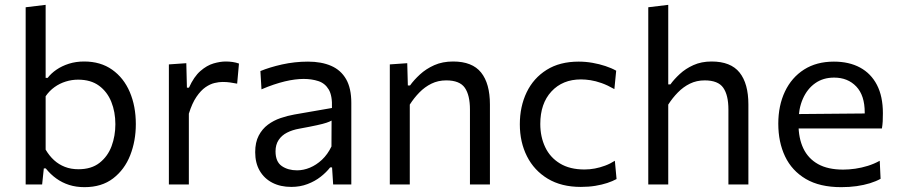

<svg xmlns="http://www.w3.org/2000/svg" viewBox="-20 -762 3712 793"><path d="M329 11Q294.5 11 265.5 1.8Q236.5 -7.5 212.5 -24.8Q188.5 -42 169 -66.5H161L154 0H86Q86 -55.5 86 -106.5Q86 -157.5 86 -219V-493.5Q86 -556.5 86 -616Q86 -675.5 86 -732L168.5 -742Q168.5 -681.5 168.5 -620.8Q168.5 -560 168.5 -493.5V-440.5H177Q191 -459 213.2 -474.2Q235.5 -489.5 264.5 -498.8Q293.5 -508 327.5 -508Q395.5 -508 443.2 -474.2Q491 -440.5 516 -382Q541 -323.5 541 -249.5Q541 -180 517.8 -120.8Q494.5 -61.5 447.2 -25.2Q400 11 329 11ZM304 -63Q357.5 -63 391.2 -89.5Q425 -116 440.8 -158.2Q456.5 -200.5 456.5 -249Q456.5 -299.5 439.8 -341.2Q423 -383 389 -408Q355 -433 302.5 -433Q276.5 -433 251.5 -425.2Q226.5 -417.5 205.2 -402.2Q184 -387 168.5 -364.5V-144Q183.5 -118.5 203.2 -100.5Q223 -82.5 248 -72.8Q273 -63 304 -63Z M677.5 0Q677.5 -55.5 677.5 -106.5Q677.5 -157.5 677.5 -219V-269Q677.5 -324 677.5 -381.5Q677.5 -439 677.5 -496L749.5 -501L752 -400H760.5Q781 -445.5 807.8 -468.8Q834.5 -492 862 -500Q889.5 -508 912.5 -508Q926.5 -508 940.5 -506Q954.5 -504 967 -499.5L959.5 -416.5Q943 -419.5 929.8 -421.5Q916.5 -423.5 899 -423.5Q884.5 -423.5 866.2 -419.2Q848 -415 828.8 -401.8Q809.5 -388.5 791.5 -362.2Q773.5 -336 760 -292.5V-215.5Q760 -157 760 -106.2Q760 -55.5 760 0Z M1183 10Q1138.5 10 1105 -7.2Q1071.5 -24.5 1052.8 -56.5Q1034 -88.5 1034 -133.5Q1034 -174 1048.5 -201.8Q1063 -229.5 1086.5 -247Q1110 -264.5 1138.5 -274.2Q1167 -284 1195.5 -289L1351 -316Q1353 -366.5 1337.8 -392.2Q1322.5 -418 1295 -427Q1267.5 -436 1234 -436Q1217 -436 1197.5 -433.5Q1178 -431 1156.2 -425.8Q1134.5 -420.5 1110.5 -412.5Q1086.5 -404.5 1060 -393L1055.5 -468.5Q1073.5 -476 1096.2 -483Q1119 -490 1144.8 -495.8Q1170.5 -501.5 1197.5 -504.5Q1224.5 -507.5 1252 -507.5Q1307.5 -507.5 1347.8 -490Q1388 -472.5 1409.5 -435Q1431 -397.5 1431 -337Q1431 -314 1431 -278.5Q1431 -243 1431 -211V-146.5Q1431 -112.5 1431 -77.2Q1431 -42 1431 0H1356L1351.5 -70.5H1343.5Q1328 -50.5 1304.5 -32Q1281 -13.5 1250.2 -1.8Q1219.5 10 1183 10ZM1207 -58.5Q1233.5 -58.5 1260 -69.5Q1286.5 -80.5 1309.8 -102.2Q1333 -124 1349 -157L1349.5 -264Q1341.5 -259.5 1328.2 -255Q1315 -250.5 1288.8 -244.8Q1262.5 -239 1216 -230.5Q1187.5 -225.5 1165.5 -214.2Q1143.5 -203 1130.8 -183.8Q1118 -164.5 1118 -137Q1118 -94 1143.8 -76.2Q1169.5 -58.5 1207 -58.5Z M1590 0Q1590 -55.5 1590 -106.5Q1590 -157.5 1590 -219V-269Q1590 -324 1590 -381.5Q1590 -439 1590 -496L1662 -501L1664.5 -409H1673.5Q1689.5 -431.5 1714.5 -454.5Q1739.5 -477.5 1773.5 -492.8Q1807.5 -508 1851.5 -508Q1930.5 -508 1967 -462.5Q2003.5 -417 2003.5 -330.5Q2003.5 -298 2003.5 -273Q2003.5 -248 2003.5 -219Q2003.5 -160 2003.5 -107.8Q2003.5 -55.5 2003.5 0H1921Q1921 -55.5 1921 -107.2Q1921 -159 1921 -215.5V-309.5Q1921 -369 1899.8 -399.5Q1878.5 -430 1823 -430Q1789.5 -430 1762 -416.5Q1734.5 -403 1712.2 -380.2Q1690 -357.5 1672.5 -330V-215.5Q1672.5 -157 1672.5 -106.2Q1672.5 -55.5 1672.5 0Z M2379 10Q2298.5 10 2242.2 -24Q2186 -58 2156.5 -116.5Q2127 -175 2127 -248.5Q2127 -322 2155.2 -380.8Q2183.5 -439.5 2237.8 -473.5Q2292 -507.5 2370 -507.5Q2399 -507.5 2427.2 -502.5Q2455.5 -497.5 2480.5 -489.2Q2505.5 -481 2525 -470L2517.5 -394Q2489.5 -410 2464.8 -418.8Q2440 -427.5 2418.8 -430.8Q2397.5 -434 2379.5 -434Q2303.5 -434 2257.5 -384.2Q2211.5 -334.5 2211.5 -250Q2211.5 -197 2231.8 -154.2Q2252 -111.5 2292.8 -86.8Q2333.5 -62 2394 -62Q2415.5 -62 2436.8 -66Q2458 -70 2479 -77.8Q2500 -85.5 2519.5 -98L2526.5 -22.5Q2510 -13.5 2488 -6.2Q2466 1 2438.8 5.5Q2411.5 10 2379 10Z M2657.5 0Q2657.5 -55.5 2657.5 -106.5Q2657.5 -157.5 2657.5 -219V-493.5Q2657.5 -556.5 2657.5 -616Q2657.5 -675.5 2657.5 -732L2740 -742Q2740 -682.5 2740 -621.2Q2740 -560 2740 -493.5V-413.5H2749Q2764 -434.5 2787.8 -456.5Q2811.5 -478.5 2844.2 -493.2Q2877 -508 2919 -508Q2998 -508 3034.5 -462.5Q3071 -417 3071 -330.5Q3071 -298 3071 -273Q3071 -248 3071 -219Q3071 -160 3071 -107.8Q3071 -55.5 3071 0H2988.5Q2988.5 -55.5 2988.5 -107.2Q2988.5 -159 2988.5 -215.5V-309.5Q2988.5 -369 2967.2 -399.5Q2946 -430 2890.5 -430Q2857 -430 2829.5 -416.5Q2802 -403 2779.8 -380.2Q2757.5 -357.5 2740 -330V-215.5Q2740 -157 2740 -106.2Q2740 -55.5 2740 0Z M3454.5 11Q3365.5 11 3308 -23Q3250.5 -57 3222.5 -116Q3194.5 -175 3194.5 -251Q3194.5 -326 3222 -384Q3249.5 -442 3301 -474.8Q3352.5 -507.5 3424 -507.5Q3487 -507.5 3532.2 -483Q3577.5 -458.5 3602 -411.2Q3626.5 -364 3626.5 -294.5Q3626.5 -276 3625.8 -261.2Q3625 -246.5 3622.5 -231.5L3550 -268Q3551 -276 3551.2 -283.2Q3551.5 -290.5 3551.5 -297.5Q3551.5 -368 3516.5 -404.8Q3481.5 -441.5 3425 -441.5Q3379.5 -441.5 3346.8 -418.2Q3314 -395 3296 -354Q3278 -313 3278 -260.5V-249Q3278 -191 3298 -149Q3318 -107 3358.8 -84.2Q3399.5 -61.5 3462.5 -61.5Q3486 -61.5 3512.2 -65.2Q3538.5 -69 3564.2 -77Q3590 -85 3613.5 -98L3617 -23.5Q3598 -13 3573 -5.2Q3548 2.5 3518 6.8Q3488 11 3454.5 11ZM3229 -231.5V-290.5L3572 -293.5L3622.5 -274.5V-231.5Z"/></svg>

Font: Commissioner Thin
Style: Regular
Weight: 400
Version: Version 1.000